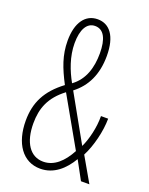

<svg xmlns="http://www.w3.org/2000/svg" viewBox="-139 -797 683 880"><g transform="rotate(20 202.5 -357.0)"><path d="M183 -724C123 -724 86 -673 86 -585C86 -514 108 -458 144 -389C64 -329 31 -263 31 -175C31 -65 82 10 168 10C234 10 282 -34 315 -90L364 0H405L336 -120C363 -171 383 -251 383 -312H348C349 -257 333 -193 314 -154L188 -379C247 -424 279 -490 279 -580C279 -677 241 -724 183 -724ZM182 -691C225 -691 245 -650 245 -580C245 -512 227 -448 172 -408C144 -458 120 -520 120 -585C120 -651 142 -691 182 -691ZM160 -360 295 -122C264 -64 223 -25 170 -25C106 -25 68 -82 68 -175C68 -248 90 -307 160 -360Z"/></g></svg>

Font: Noto Sans Gurmukhi UI ExtraCondensed ExtraLight
Style: Regular
Weight: 200
Width: 2
Designer: Jelle Bosma - Monotype Design Team
Foundry: Monotype Imaging Inc.
Version: Version 2.004